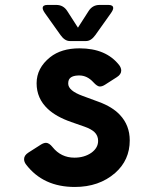

<svg xmlns="http://www.w3.org/2000/svg" viewBox="-20 -741 626 771"><path d="M206.1 -721.2Q234.4 -721.2 250 -696.8L293 -629.9L335.9 -696.8Q351.6 -721.2 379.9 -721.2H415.5Q434.6 -721.2 434.6 -708.5Q434.6 -701.2 425.3 -688L362.8 -600.1Q345.7 -576.2 325.7 -576.2H260.3Q240.2 -576.2 223.1 -600.1L160.6 -688Q151.4 -701.2 151.4 -708.5Q151.4 -721.2 170.4 -721.2ZM280.3 9.8Q153.3 9.8 84.5 -80.6Q76.7 -90.8 76.7 -102.1Q76.7 -117.2 94.2 -128.4L144 -160.2Q155.8 -167.5 165 -167.5Q177.7 -167 190.9 -150.4Q225.1 -107.9 278.8 -107.9Q318.4 -107.9 346.7 -127.4Q374 -147 374 -175.3Q374 -196.8 358.9 -210.9Q345.7 -223.1 319.3 -232.4L266.1 -251Q205.6 -272 171.9 -303.7Q127 -345.7 127 -406.7Q127 -467.8 181.2 -511.2Q226.1 -546.9 299.3 -546.9Q406.2 -546.9 459 -479Q466.8 -468.3 466.8 -457.5Q466.8 -442.4 449.2 -431.2L401.9 -400.9Q390.6 -393.6 380.9 -393.6Q370.6 -393.6 355 -410.6Q330.1 -438 298.3 -438Q264.2 -438 256.3 -419.9Q253.9 -414.1 253.9 -405.3Q253.9 -377 311.5 -356L376.5 -332Q431.2 -312 461.4 -279.8Q501 -237.8 501 -177.2Q501 -98.1 442.4 -46.4Q377.9 9.8 280.3 9.8Z"/></svg>

Font: Simply Mono
Style: Bold
Weight: 700
Designer: Wojciech Kalinowski "wmk69" (wmk69@o2.pl)
Foundry: Wojciech Kalinowski "wmk69" (wmk69@o2.pl)
Version: Version 1.0.0